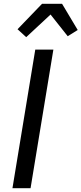

<svg xmlns="http://www.w3.org/2000/svg" viewBox="-20 -998 432 1018"><path d="M46 0 167 -735H263L142 0ZM119 -801 73 -843 203 -978H309L392 -839L339 -806L248 -921Z"/></svg>

Font: Iosevka Aile Medium
Style: Italic
Weight: 500
Italic angle: -9°
Designer: Belleve Invis
Foundry: Belleve Invis
Version: Version 31.1.0; ttfautohint (v1.8.4)